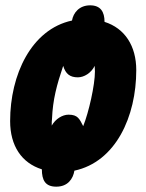

<svg xmlns="http://www.w3.org/2000/svg" viewBox="-20 -635 548 720"><path d="M18 -181C18 -88 61 -24 137 0C137 41 150 65 191 65C234 65 254 36 259 5C414 -28 491 -198 491 -372C491 -463 448 -529 372 -553C372 -591 357 -615 318 -615C277 -615 255 -587 250 -558C97 -525 18 -354 18 -181ZM174 -164C174 -176 174 -182 175 -189C178 -262 193 -317 217 -388C226 -358 242 -345 272 -345C295 -345 322 -361 335 -388C335 -386 336 -373 336 -367C336 -316 313 -214 292 -162C278 -189 272 -205 237 -205C214 -205 188 -189 174 -164Z"/></svg>

Font: Noto Sans ExtraCondensed Black
Style: Italic
Weight: 900
Width: 2
Italic angle: -12°
Designer: Monotype Design Team
Foundry: Monotype Imaging Inc.
Version: Version 2.013